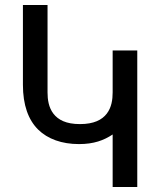

<svg xmlns="http://www.w3.org/2000/svg" viewBox="-20 -749 642 769"><path d="M431.2 0H529.8V-546.9H431.2V-378.9C431.2 -350.1 426.8 -318.8 407.7 -293.9C388.7 -269 356 -252 300.3 -252C244.6 -252 212.9 -269 193.8 -293.9C174.8 -318.8 170.4 -350.1 170.4 -378.9V-729H71.8V-409.2C71.8 -328.6 93.3 -269 132.8 -230C170.9 -192.4 227.5 -171.9 296.4 -171.9C356 -171.9 396 -187 431.2 -210.4Z"/></svg>

Font: Hack
Style: Regular
Weight: 400
Monospace: yes
Designer: Christopher Simpkins
Foundry: Christopher Simpkins
Version: Version 2.010